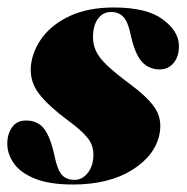

<svg xmlns="http://www.w3.org/2000/svg" viewBox="-26 -483 499 513"><path d="M173.5 -2.5Q194 -2.5 208.5 -21Q223 -39.5 223.5 -67Q224.5 -94.5 207.5 -115.2Q190.5 -136 154.5 -162Q104.5 -199 78.8 -231.8Q53 -264.5 56.5 -306.5Q60.5 -347 87 -382.8Q113.5 -418.5 161.8 -440.8Q210 -463 278.5 -463Q365 -463 407.8 -432Q450.5 -401 452 -363Q453 -333.5 438.5 -315.5Q424 -297.5 401 -297.5Q372 -297.5 353 -318.2Q334 -339 322.5 -393Q315.5 -426 303 -438.5Q290.5 -451 270.5 -451Q249.5 -451 236.2 -433.5Q223 -416 222.5 -386Q222 -365.5 230.2 -347.2Q238.5 -329 260 -308.5Q281.5 -288 320.5 -259Q368 -224 387.8 -194.8Q407.5 -165.5 400.5 -126.5Q389.5 -68 327.2 -29Q265 10 168.5 10Q106 10 67.2 -5.8Q28.5 -21.5 11 -46.5Q-6.5 -71.5 -6.5 -99Q-6.5 -125 6.2 -143Q19 -161 43.5 -161Q75 -161 92 -138.8Q109 -116.5 120 -65Q127 -30.5 138.8 -16.5Q150.5 -2.5 173.5 -2.5Z"/></svg>

Font: Fraunces 144pt S000 Black
Style: Italic
Weight: 900
Italic angle: -16°
Version: Version 1.000; ttfautohint (v1.8.3)